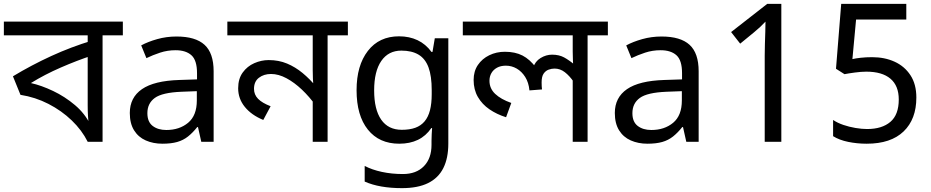

<svg xmlns="http://www.w3.org/2000/svg" viewBox="-30 -734 4820 994"><path d="M606 -622V-551H501V0H424Q394 -60 341.5 -110.5Q289 -161 221 -196Q153 -231 76 -243L37 -339Q133 -397 235.5 -444Q338 -491 447 -524L424 -482V-551H-10V-622ZM424 -474 445 -446Q369 -421 285 -384.5Q201 -348 130 -304Q184 -292 245 -263Q306 -234 358 -190Q410 -146 438 -88H429Q427 -111 425.5 -134Q424 -157 424 -189Z M884 -545Q982 -545 1029 -502Q1076 -459 1076 -365V0H1012L995 -76H991Q968 -47 943.5 -27.5Q919 -8 887.5 1Q856 10 811 10Q763 10 724.5 -7Q686 -24 664 -59.5Q642 -95 642 -149Q642 -229 705 -272.5Q768 -316 899 -320L990 -323V-355Q990 -422 961 -448Q932 -474 879 -474Q837 -474 799 -461.5Q761 -449 728 -433L701 -499Q736 -518 784 -531.5Q832 -545 884 -545ZM910 -259Q810 -255 771.5 -227Q733 -199 733 -148Q733 -103 760.5 -82Q788 -61 831 -61Q899 -61 944 -98.5Q989 -136 989 -214V-262Z M1771 -622V-551H1666V0H1589V-243L1605 -187Q1572 -233 1533 -270Q1494 -307 1453 -329Q1412 -351 1373 -351Q1336 -351 1310.5 -331.5Q1285 -312 1285 -274Q1285 -244 1306 -222.5Q1327 -201 1371 -184L1333 -113Q1272 -138 1237.5 -180.5Q1203 -223 1203 -277Q1203 -326 1226.5 -358.5Q1250 -391 1286.5 -407Q1323 -423 1361 -423Q1413 -423 1456 -405Q1499 -387 1536.5 -356Q1574 -325 1608 -284L1594 -280Q1591 -303 1590 -325.5Q1589 -348 1589 -371V-551H1147V-622Z M2036 -546Q2089 -546 2131.5 -526Q2174 -506 2204 -465H2209L2221 -536H2291V9Q2291 85 2265 136.5Q2239 188 2186 214Q2133 240 2051 240Q1993 240 1944.5 231.5Q1896 223 1858 206V125Q1896 145 1947 156Q1998 167 2056 167Q2125 167 2164.5 126.5Q2204 86 2204 16V-5Q2204 -17 2205 -39.5Q2206 -62 2207 -71H2203Q2175 -30 2133.5 -10Q2092 10 2037 10Q1933 10 1874.5 -63Q1816 -136 1816 -267Q1816 -395 1874.5 -470.5Q1933 -546 2036 -546ZM2048 -472Q1981 -472 1944 -418.5Q1907 -365 1907 -266Q1907 -167 1943.5 -114.5Q1980 -62 2050 -62Q2091 -62 2120 -72.5Q2149 -83 2168 -105.5Q2187 -128 2196 -163Q2205 -198 2205 -246V-267Q2205 -340 2188.5 -385Q2172 -430 2137 -451Q2102 -472 2048 -472Z M3117 -622V-551H3012V0H2935V-335L2941 -309Q2919 -341 2894.5 -360Q2870 -379 2841 -379Q2826 -379 2810.5 -373.5Q2795 -368 2784.5 -353Q2774 -338 2774 -307Q2774 -296 2774.5 -287.5Q2775 -279 2776 -271L2711 -266Q2707 -307 2689 -335.5Q2671 -364 2645 -379Q2619 -394 2589 -394Q2562 -394 2543 -383.5Q2524 -373 2514 -355.5Q2504 -338 2504 -316Q2504 -276 2533.5 -248Q2563 -220 2617 -201L2590 -127Q2542 -142 2504 -168Q2466 -194 2444 -232Q2422 -270 2422 -320Q2422 -365 2444 -397.5Q2466 -430 2503 -448Q2540 -466 2584 -466Q2637 -466 2675 -446.5Q2713 -427 2745 -384L2730 -383Q2740 -416 2768.5 -433.5Q2797 -451 2828 -451Q2864 -451 2890 -437Q2916 -423 2947 -397L2938 -382Q2937 -403 2936 -424Q2935 -445 2935 -467V-551H2366V-622Z M3395 -545Q3493 -545 3540 -502Q3587 -459 3587 -365V0H3523L3506 -76H3502Q3479 -47 3454.5 -27.5Q3430 -8 3398.5 1Q3367 10 3322 10Q3274 10 3235.5 -7Q3197 -24 3175 -59.5Q3153 -95 3153 -149Q3153 -229 3216 -272.5Q3279 -316 3410 -320L3501 -323V-355Q3501 -422 3472 -448Q3443 -474 3390 -474Q3348 -474 3310 -461.5Q3272 -449 3239 -433L3212 -499Q3247 -518 3295 -531.5Q3343 -545 3395 -545ZM3421 -259Q3321 -255 3282.5 -227Q3244 -199 3244 -148Q3244 -103 3271.5 -82Q3299 -61 3342 -61Q3410 -61 3455 -98.5Q3500 -136 3500 -214V-262Z M3929 0V-446Q3929 -474 3930 -506.5Q3931 -539 3932 -569.5Q3933 -600 3933 -622Q3917 -605 3905.5 -594.5Q3894 -584 3874 -567L3802 -508L3755 -568L3942 -714H4015V0Z M4457 10Q4407 10 4361 0.5Q4315 -9 4283 -29V-113Q4305 -98 4335.5 -87.5Q4366 -77 4399 -71.5Q4432 -66 4459 -66Q4536 -66 4579.5 -103Q4623 -140 4623 -219Q4623 -290 4580 -326.5Q4537 -363 4455 -363Q4429 -363 4395.5 -358.5Q4362 -354 4342 -350L4298 -378L4325 -714H4662V-633H4402L4383 -428Q4399 -432 4426.5 -435Q4454 -438 4485 -438Q4550 -438 4601.5 -414.5Q4653 -391 4683.5 -344.5Q4714 -298 4714 -229Q4714 -117 4648 -53.5Q4582 10 4457 10Z"/></svg>

Font: bangla15
Style: Regular
Weight: 400
Designer: Jelle Bosma - Monotype Design Team
Foundry: Monotype Imaging Inc.
Version: Version 2.006